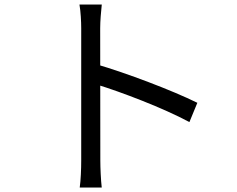

<svg xmlns="http://www.w3.org/2000/svg" viewBox="-20 -794 1040 844"><path d="M337 -88.4C337 -51.1 335 -1.8 330.5 30.3H427.2C423.4 -2.5 421 -56.5 421 -88.4C421 -135.9 420.4 -514 420.4 -669.8C420.4 -700.1 424 -743.5 427.4 -774.2H329.3C334.8 -742.9 337 -698.2 337 -669.8C337 -586 337 -144.1 337 -88.4ZM402.7 -511.7V-423.3C511.7 -389.9 698.4 -319 812.6 -257.3L847.5 -342.1C736.5 -396.9 534.9 -473.2 402.7 -511.7Z"/></svg>

Font: Source Han Sans JP VF
Style: Regular
Weight: 250
Designer: Ryoko NISHIZUKA 西塚涼子 (kana, bopomofo & ideographs); Paul D. Hunt (Latin, Greek & Cyrillic); Sandoll Communications 산돌커뮤니
Foundry: Adobe
Version: Version 2.004;hotconv 1.0.118;makeotfexe 2.5.65603